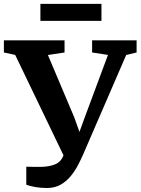

<svg xmlns="http://www.w3.org/2000/svg" viewBox="-39 -950 722 986"><path d="M202 15.5Q170 15.5 141.8 10.5Q113.5 5.5 96 -1.5V-94Q106.5 -93.5 129 -93.2Q151.5 -93 166 -93Q212.5 -93 243.8 -106Q275 -119 287 -152.5L39 -668L-19 -680.5V-743H292.5V-680.5L207 -667.5L342.5 -347L369 -272.5L396.5 -348L515.5 -668L434 -680.5V-743H662.5V-680.5L609 -667.5L388 -157Q378 -134 363 -104.8Q348 -75.5 326.2 -48Q304.5 -20.5 273.8 -2.5Q243 15.5 202 15.5ZM482 -930V-843H168.5V-930Z"/></svg>

Font: Merriweather
Style: Bold
Weight: 700
Designer: Eben Sorkin
Foundry: Eben Sorkin
Version: Version 2.100; ttfautohint (v1.7.19-72a1) -l 8 -r 50 -G 200 